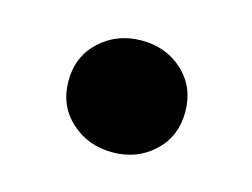

<svg xmlns="http://www.w3.org/2000/svg" viewBox="-44 -510 435 332"><g transform="rotate(15 173.0 -344.0)"><path d="M176 -244Q132 -244 101.5 -272Q71 -300 71 -344Q71 -388 101.5 -416Q132 -444 176 -444Q220 -444 250 -416Q280 -388 280 -344Q280 -300 250 -272Q220 -244 176 -244Z"/></g></svg>

Font: LINE Seed Sans ExtraBold
Style: Regular
Weight: 800
Designer: LINE VX Design & Dalton Maag Ltd & Sandoll Inc
Foundry: Dalton Maag Ltd
Version: Version 1.003